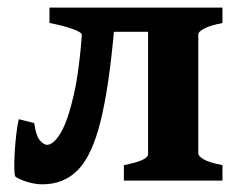

<svg xmlns="http://www.w3.org/2000/svg" viewBox="-20 -474 626 504"><path d="M305.2 0V-40.5Q368.7 -52.7 368.7 -69.3V-390.6H234.4V-378.9L194.3 -383.8Q193.8 -389.6 169.2 -398.4Q144.5 -407.2 109.9 -413.6V-454.1H564V-413.6Q531.2 -407.2 515.9 -398.9Q500.5 -390.6 500.5 -383.8V-70.3Q500.5 -64.5 514.4 -55.9Q528.3 -47.4 564 -40.5V0ZM280.3 -404.8Q266.6 -246.6 244.1 -156.2Q221.7 -65.9 184.8 -28.1Q147.9 9.8 91.3 9.8Q71.8 9.8 51.3 3.4Q30.8 -2.9 21 -9.8Q18.1 -12.2 17.6 -30.3Q17.1 -48.3 18.6 -73.5Q20 -98.6 22.9 -122.8Q25.9 -147 29.3 -161.1L69.8 -150.9Q74.7 -116.2 85.2 -105Q95.7 -93.8 103 -93.8Q120.1 -93.8 138.9 -124.5Q157.7 -155.3 173.6 -224.6Q189.5 -293.9 196.8 -409.7Z"/></svg>

Font: Gentium Book Plus
Style: Bold
Weight: 700
Designer: Victor Gaultney, Annie Olsen, Iska Routamaa, Becca Hirsbrunner
Foundry: SIL International
Version: Version 6.101